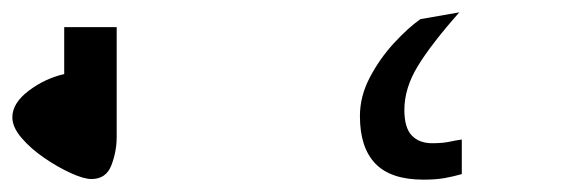

<svg xmlns="http://www.w3.org/2000/svg" viewBox="-189 -71 940 311"><path d="M466 107Q466 136 478 148.5Q490 161 511 161Q528 161 539.5 158.5Q551 156 559 155V211Q545 215 531 217.5Q517 220 497 220Q444 220 419 194Q394 168 394 117Q394 85 410 54.5Q426 24 449 -1Q472 -26 492 -40L555 -51Q509 1 487.5 36.5Q466 72 466 107ZM-41 219Q-53 219 -74 209.5Q-95 200 -117 185Q-139 170 -154 152.5Q-169 135 -169 119Q-169 96 -142.5 76Q-116 56 -85 49V-27H0V151Q0 174 -8.5 196.5Q-17 219 -41 219Z"/></svg>

Font: Noto Sans Sharada
Style: Regular
Weight: 400
Designer: Monotype Design Team
Foundry: Monotype Imaging Inc.
Version: Version 2.006; ttfautohint (v1.8.4.7-5d5b)